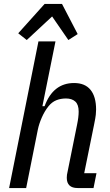

<svg xmlns="http://www.w3.org/2000/svg" viewBox="-20 -949 557 969"><path d="M174 -740H260L194 -413H205Q248 -530 354 -530Q409 -530 437 -495.5Q465 -461 465 -396Q465 -385 463.5 -370Q462 -355 455 -321L405 -75H467L452 0H372Q317 0 317 -52Q317 -60 318 -67Q319 -74 321 -82L369 -320Q377 -358 377 -386Q377 -421 360 -436.5Q343 -452 313 -452Q286 -452 264 -443Q242 -434 225 -413Q205 -388 191 -356Q177 -324 171 -295L112 0H26ZM293 -929 372 -777 325 -747 243 -866 115 -747 72 -781 205 -929Z"/></svg>

Font: IBM Plex Sans Cond Text
Style: Italic
Weight: 450
Width: 3
Italic angle: -11°
Designer: Mike Abbink, Paul van der Laan, Pieter van Rosmalen
Foundry: Bold Monday
Version: Version 1.3